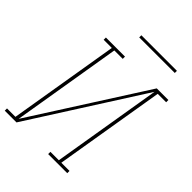

<svg xmlns="http://www.w3.org/2000/svg" viewBox="-268 -1019 1145 1145"><g transform="rotate(45 304.5 -447.0)"><path d="M-18 0V-19H53L169 -716H100V-735H261V-716H190L75 -24L529 -735H627V-716H556L440 -19H509V0H348V-19H419L534 -711L81 0ZM240 -876V-894H540V-876Z"/></g></svg>

Font: Iosevka Curly Slab ThExObl
Style: Regular
Weight: 100
Width: 7
Italic angle: -9°
Monospace: yes
Designer: Belleve Invis
Foundry: Belleve Invis
Version: Version 11.1.0; ttfautohint (v1.8.3)